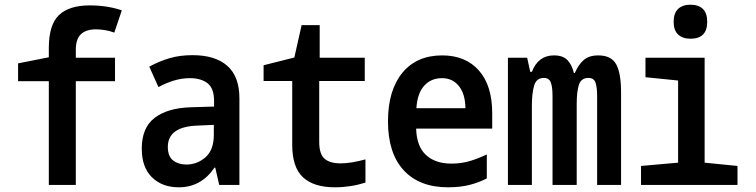

<svg xmlns="http://www.w3.org/2000/svg" viewBox="-20 -788 3220 818"><path d="M188 0V-442H57V-518L188 -544V-583Q188 -683 231.5 -724Q275 -765 362 -765Q437 -765 499 -744L467 -649Q446 -657 425.5 -660Q405 -663 389 -663Q347 -663 325 -642.5Q303 -622 303 -576V-542H470V-442H303V0Z M742 10Q671 10 627.5 -32.5Q584 -75 584 -155Q584 -244 639 -286Q694 -328 793 -331L892 -334V-358Q892 -412 864 -433.5Q836 -455 789 -455Q754 -455 720 -444.5Q686 -434 655 -417L616 -504Q658 -527 702 -540Q746 -553 800 -553Q897 -553 948.5 -507.5Q1000 -462 1000 -369V0H914L897 -74H894Q837 10 742 10ZM774 -87Q820 -87 855.5 -118Q891 -149 891 -214V-256L823 -253Q695 -249 695 -162Q695 -122 717.5 -104.5Q740 -87 774 -87Z M1407 10Q1317 10 1271 -32.5Q1225 -75 1225 -171V-443H1103V-510L1234 -543L1265 -681H1342V-542H1534V-443H1340V-183Q1340 -132 1362.5 -112Q1385 -92 1431 -92Q1475 -92 1537 -109V-10Q1473 10 1407 10Z M1889 10Q1767 10 1700 -62.5Q1633 -135 1633 -271Q1633 -403 1694 -477.5Q1755 -552 1864 -552Q1963 -552 2020 -488Q2077 -424 2077 -306V-240H1753Q1755 -165 1794.5 -128Q1834 -91 1903 -91Q1947 -91 1984 -102.5Q2021 -114 2054 -130V-28Q2022 -11 1981.5 -0.5Q1941 10 1889 10ZM1963 -327Q1962 -388 1935 -421.5Q1908 -455 1863 -455Q1816 -455 1787 -422.5Q1758 -390 1754 -327Z M2144 0V-542H2226L2239 -482H2246Q2273 -552 2340 -552Q2379 -552 2398 -531.5Q2417 -511 2425 -477H2429Q2444 -512 2466.5 -532Q2489 -552 2529 -552Q2584 -552 2605 -514.5Q2626 -477 2626 -394V0H2524V-379Q2524 -417 2517 -436.5Q2510 -456 2487 -456Q2456 -456 2446.5 -427Q2437 -398 2437 -344V0H2334V-379Q2334 -418 2326.5 -437Q2319 -456 2297 -456Q2265 -456 2255.5 -423Q2246 -390 2246 -337V0Z M2922 -623Q2888 -623 2869 -641Q2850 -659 2850 -695Q2850 -732 2869 -750Q2888 -768 2922 -768Q2956 -768 2974.5 -750Q2993 -732 2993 -695Q2993 -623 2922 -623ZM2711 0V-81L2869 -95V-445L2730 -459V-542H2982V-95L3122 -81V0Z"/></svg>

Font: Noto Sans Mono Condensed SemiBold
Style: Regular
Weight: 600
Width: 3
Designer: Monotype Design Team
Foundry: Monotype Imaging Inc.
Version: Version 2.014